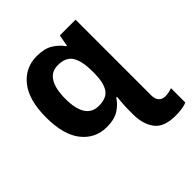

<svg xmlns="http://www.w3.org/2000/svg" viewBox="-213 -702 1088 1088"><g transform="rotate(-45 331.5 -158.0)"><path d="M254 -556Q314 -556 351.5 -533Q389 -510 412 -476H416L429 -546H555V61Q555 89 569 105Q583 121 608 121Q625 121 637 118Q649 115 663 111V225Q647 233 622.5 236.5Q598 240 572 240Q480 240 443 191.5Q406 143 406 64V27Q406 5 408 -22Q410 -49 412 -71H406Q385 -37 348 -13.5Q311 10 251 10Q159 10 102 -61.5Q45 -133 45 -272Q45 -412 103 -484Q161 -556 254 -556ZM302 -435Q249 -435 223 -392.5Q197 -350 197 -270Q197 -107 304 -107Q366 -107 390.5 -143.5Q415 -180 416 -253V-271Q416 -351 391.5 -393Q367 -435 302 -435Z"/></g></svg>

Font: Noto IKEA Latin
Style: Bold
Weight: 700
Designer: Monotype Design Team
Foundry: Monotype Imaging Inc.
Version: Version 1.0